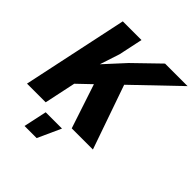

<svg xmlns="http://www.w3.org/2000/svg" viewBox="-251 -850 1199 1199"><g transform="rotate(45 349.0 -250.0)"><path d="M137 -698H302L268 -538L225 -407L347 -540L510 -698H709L423 -424L571 0H384L287 -293L198 -208L154 0H-11ZM198 44H342L272 198H165Z"/></g></svg>

Font: Azeret Mono
Style: Bold Italic
Weight: 700
Italic angle: -12°
Designer: Martin Vácha
Foundry: Displaay
Version: Version 1.000; Glyphs 3.0.3, build 3074